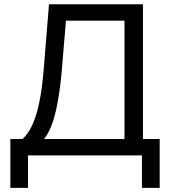

<svg xmlns="http://www.w3.org/2000/svg" viewBox="-20 -748 818 924"><path d="M29.8 156.2V-79.1H88.4Q106.4 -95.2 122.3 -121.6Q138.2 -147.9 151.4 -187.7Q164.6 -227.5 174.6 -284.9Q184.6 -342.3 190.9 -420.9L215.8 -727.5H668V-79.1H748.5V156.2H663.1V0H114.7V156.2ZM191.4 -79.1H579.1V-648.4H297.4L278.3 -420.9Q272 -341.8 260.7 -274.2Q249.5 -206.5 232.4 -156.5Q215.3 -106.4 191.4 -79.1Z"/></svg>

Font: Inter 28pt
Style: Regular
Weight: 400
Designer: Rasmus Andersson
Foundry: rsms
Version: Version 4.001;git-66647c0bb